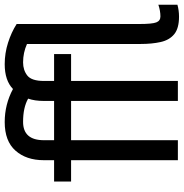

<svg xmlns="http://www.w3.org/2000/svg" viewBox="-2 -788 799 836"><g transform="rotate(-90 398.0 -369.5)"><path d="M744 10Q693 10 667.5 -11Q642 -32 633.5 -70Q625 -108 625 -158V-652Q587 -669 545 -669Q511 -669 487.5 -650.5Q464 -632 464 -578V-534H581V-460H464V5H377V-460H206V5H119V-460H26V-534H119V-579Q119 -655 160.5 -702Q202 -749 285 -749Q362 -749 429 -713Q466 -749 537 -749Q585 -749 630.5 -734.5Q676 -720 712 -697V-162Q712 -107 719 -89Q726 -71 745 -71Q769 -71 796 -80V3Q771 10 744 10ZM377 -534V-579Q377 -618 387 -647Q348 -669 286 -669Q206 -669 206 -578V-534Z"/></g></svg>

Font: LXGW 975 Gothic SC
Style: Regular
Weight: 400
Version: Version 2.01;February 25, 2021